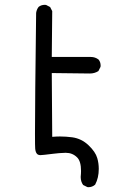

<svg xmlns="http://www.w3.org/2000/svg" viewBox="-20 -655 540 804"><path d="M350.1 128.9Q366.2 128.9 378.4 118.2Q393.6 89.8 393.6 52.2Q393.6 28.3 387.2 6.8Q379.9 -19 350.6 -46.9Q321.3 -74.7 282.2 -80.1Q256.3 -83.5 231 -83.5Q217.3 -83.5 198.7 -82L196.8 -349.1L356.4 -347.2Q376 -347.2 392.1 -357.4L400.9 -375Q401.4 -377.4 401.4 -379.9Q401.4 -395.5 392.6 -405.8Q378.4 -416.5 360.4 -416.5H196.8L198.7 -608.4L189.9 -625.5L172.9 -634.3Q170.4 -634.8 168 -634.8Q152.3 -634.8 141.6 -626Q133.3 -615.2 131.3 -601.1Q126.5 -227.1 126.5 -95.2Q126.5 -40.5 127.4 -32.2Q128.9 -17.1 135.3 -10.3Q140.6 -5.4 149.4 -5.4Q157.2 -5.4 203.6 -11.2Q226.1 -14.2 253.4 -15.1Q254.4 -15.1 255.9 -15.1Q283.7 -15.1 303.2 4.4Q319.3 20.5 319.3 61Q319.3 72.3 317.9 85.9Q317.9 105.5 328.1 119.6L345.7 128.4Q348.1 128.9 350.1 128.9Z"/></svg>

Font: Bakudai
Style: Light
Weight: 300
Version: Version 1.48